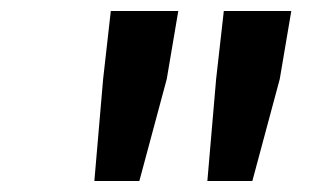

<svg xmlns="http://www.w3.org/2000/svg" viewBox="-20 -757 588 350"><path d="M168 -613 182 -737H305L284 -613L234 -427H152ZM374 -613 388 -737H511L490 -613L440 -427H358Z"/></svg>

Font: Nebula Sans Semibold
Style: Regular
Weight: 600
Italic angle: -9°
Designer: Paul D. Hunt for Adobe (as Source Sans)
Foundry: Nebula Entertainment & Broadcasting LLC
Version: Version 1.010